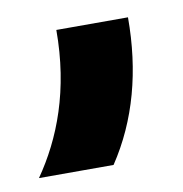

<svg xmlns="http://www.w3.org/2000/svg" viewBox="-50 -165 293 308"><g transform="rotate(-10 96.0 -10.5)"><path d="M-9 104.2H112.5C155.6 39.6 176.4 -37.5 176.4 -125H59.7C59.7 -27.1 30.6 47.2 -9 104.2Z"/></g></svg>

Font: Afacad
Style: Bold
Weight: 700
Designer: Kristian Moeller
Foundry: Dicotype
Version: Version 1.000